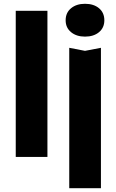

<svg xmlns="http://www.w3.org/2000/svg" viewBox="-20 -827 614 1012"><path d="M63 -770H230V0H63ZM345 -575 428 -559 512 -575V165H345ZM428 -634Q383 -634 354.5 -657.5Q326 -681 326 -720Q326 -760 354.5 -783.5Q383 -807 428 -807Q474 -807 502 -783.5Q530 -760 530 -720Q530 -681 502 -657.5Q474 -634 428 -634Z"/></svg>

Font: Unbounded Medium
Style: Regular
Weight: 500
Designer: Luke Prowse, Jean-Baptiste Morizot, Fátima Lázaro, Florian Runge
Foundry: NaN
Version: Version 1.700